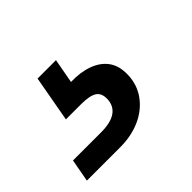

<svg xmlns="http://www.w3.org/2000/svg" viewBox="-164 -113 479 479"><g transform="rotate(-45 75.0 126.5)"><path d="M-90 260 -79 200H20Q54 200 71.5 188Q89 176 90 153Q91 132 78 123.5Q65 115 35 115H-19L3 -7H68L56 58Q90 57 116 66.5Q142 76 156 95.5Q170 115 169 146Q168 180 149 206Q130 232 98.5 246Q67 260 28 260Z"/></g></svg>

Font: DM Sans 17pt Medium
Style: Italic
Weight: 500
Italic angle: -10°
Version: Version 4.004;gftools[0.9.30]